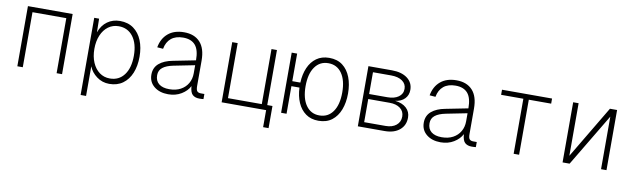

<svg xmlns="http://www.w3.org/2000/svg" viewBox="-42 -1029 5484 1666"><g transform="rotate(10 2700.0 -196.0)"><path d="M103 0V-530H497V0H449V-485H151V0Z M687 150V-530H730L732 -410Q755 -474 802.5 -508Q850 -542 913 -542Q984 -542 1033 -506.5Q1082 -471 1107.5 -408.5Q1133 -346 1133 -265Q1133 -184 1107.5 -121.5Q1082 -59 1033 -23.5Q984 12 914 12Q852 12 803.5 -24Q755 -60 735 -111V150ZM911 -35Q991 -35 1037 -96.5Q1083 -158 1083 -265Q1083 -372 1036.5 -433.5Q990 -495 910 -495Q858 -495 818.5 -466Q779 -437 757 -385Q735 -333 735 -265Q735 -197 757.5 -145Q780 -93 819.5 -64Q859 -35 911 -35Z M1433 12Q1357 12 1309 -27Q1261 -66 1261 -131Q1261 -193 1304.5 -230Q1348 -267 1424 -281L1621 -320Q1621 -412 1585 -453.5Q1549 -495 1478 -495Q1412 -495 1372.5 -462.5Q1333 -430 1322 -369L1270 -373Q1284 -452 1337.5 -497Q1391 -542 1478 -542Q1569 -542 1619 -487.5Q1669 -433 1669 -326V-103Q1669 -68 1679.5 -56.5Q1690 -45 1712 -45H1743V0Q1738 1 1726.5 1.5Q1715 2 1706 2Q1669 2 1647 -17.5Q1625 -37 1621 -93Q1599 -49 1549 -18.5Q1499 12 1433 12ZM1435 -33Q1493 -33 1534.5 -55.5Q1576 -78 1598.5 -117Q1621 -156 1621 -206V-277L1435 -240Q1375 -228 1343 -203Q1311 -178 1311 -135Q1311 -85 1343.5 -59Q1376 -33 1435 -33Z M2295 150V0H1903V-530H1951V-45H2249V-530H2297V-45H2343V150Z M2427 0V-530H2475V-287H2546Q2549 -361 2574 -418.5Q2599 -476 2645 -509Q2691 -542 2757 -542Q2828 -542 2875 -506Q2922 -470 2946 -407.5Q2970 -345 2970 -265Q2970 -185 2946 -122.5Q2922 -60 2875 -24Q2828 12 2757 12Q2691 12 2645 -21Q2599 -54 2574 -111.5Q2549 -169 2546 -243H2475V0ZM2757 -35Q2833 -35 2876 -96Q2919 -157 2919 -265Q2919 -373 2876 -434Q2833 -495 2757 -495Q2682 -495 2639 -434Q2596 -373 2596 -265Q2596 -157 2639 -96Q2682 -35 2757 -35Z M3103 0V-530H3310Q3396 -530 3446.5 -492Q3497 -454 3497 -390Q3497 -343 3467 -312Q3437 -281 3384 -274Q3447 -267 3483 -234Q3519 -201 3519 -150Q3519 -81 3470.5 -40.5Q3422 0 3339 0ZM3151 -293H3311Q3373 -293 3409.5 -319Q3446 -345 3446 -390Q3446 -434 3409.5 -459.5Q3373 -485 3311 -485H3151ZM3151 -45H3339Q3398 -45 3433 -73.5Q3468 -102 3468 -150Q3468 -196 3433 -222.5Q3398 -249 3339 -249H3151Z M3833 12Q3757 12 3709 -27Q3661 -66 3661 -131Q3661 -193 3704.5 -230Q3748 -267 3824 -281L4021 -320Q4021 -412 3985 -453.5Q3949 -495 3878 -495Q3812 -495 3772.5 -462.5Q3733 -430 3722 -369L3670 -373Q3684 -452 3737.5 -497Q3791 -542 3878 -542Q3969 -542 4019 -487.5Q4069 -433 4069 -326V-103Q4069 -68 4079.5 -56.5Q4090 -45 4112 -45H4143V0Q4138 1 4126.5 1.5Q4115 2 4106 2Q4069 2 4047 -17.5Q4025 -37 4021 -93Q3999 -49 3949 -18.5Q3899 12 3833 12ZM3835 -33Q3893 -33 3934.5 -55.5Q3976 -78 3998.5 -117Q4021 -156 4021 -206V-277L3835 -240Q3775 -228 3743 -203Q3711 -178 3711 -135Q3711 -85 3743.5 -59Q3776 -33 3835 -33Z M4476 0V-485H4280V-530H4721V-485H4524V0Z M4907 0V-530H4955V-67L5231 -530H5294V0H5246V-463L4969 0Z"/></g></svg>

Font: Geist Mono ExtraLight
Style: Regular
Weight: 200
Monospace: yes
Designer: Basement.studio, Andrés Briganti, Mateo Zaragoza
Foundry: Basement.studio, Vercel, Andrés Briganti, Guido Ferreyra, Mateo Zaragoza
Version: Version 1.500; ttfautohint (v1.8.4.7-5d5b)